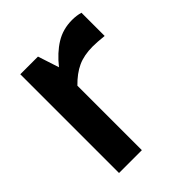

<svg xmlns="http://www.w3.org/2000/svg" viewBox="-159 -640 737 737"><g transform="rotate(-45 209.5 -271.5)"><path d="M63 -536H159L187 -450Q222 -494 261.5 -518.5Q301 -543 351 -543Q375 -543 396 -537V-411Q358 -415 335 -415Q288 -415 254 -399.5Q220 -384 187 -350V0H63Z"/></g></svg>

Font: Exo SemiBold
Style: Regular
Weight: 600
Designer: Natanael Gama
Foundry: Natanael Gama
Version: Version 1.500